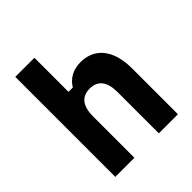

<svg xmlns="http://www.w3.org/2000/svg" viewBox="-226 -1000 1151 1151"><g transform="rotate(-45 350.0 -424.0)"><path d="M89 0V-848H251V-559H288Q308 -594 344 -614Q380 -634 427 -634Q488 -634 531 -605Q574 -576 597 -521.5Q620 -467 620 -390V0H458V-350Q458 -416 432 -449.5Q406 -483 355 -483Q303 -483 277 -449.5Q251 -416 251 -350V0Z"/></g></svg>

Font: Martian Mono
Style: Bold
Weight: 700
Designer: Roman Shamin
Foundry: Evil Martians
Version: Version 1.000